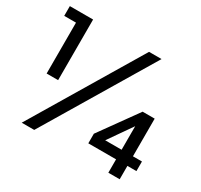

<svg xmlns="http://www.w3.org/2000/svg" viewBox="-154 -944 1196 1144"><g transform="rotate(30 444.0 -372.5)"><path d="M100 -328H179V-745H19V-678H100ZM118 0H204L650 -745H564ZM523 -92H714V0H792V-92H854V-158H792V-417H709L523 -158ZM601 -158 714 -320V-158Z"/></g></svg>

Font: Mluvka Medium
Style: Regular
Weight: 500
Designer: Modified by Jiří Krblich, Original typeface by Gumpita Rahayu
Foundry: Gumpita Rahayu & Jiří Krblich
Version: Version 2.000;Glyphs 3.1.1 (3134)